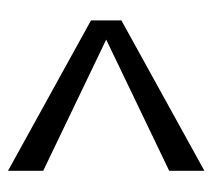

<svg xmlns="http://www.w3.org/2000/svg" viewBox="-46 -482 531 480"><g transform="rotate(-90 220.0 -242.5)"><path d="M32.5 2.5V-85.5L360.5 -243L32.5 -400.5V-488.5L408.5 -281V-205Z"/></g></svg>

Font: Anybody ExtraExpanded
Style: Regular
Weight: 400
Width: 8
Designer: Tyler Finck
Foundry: Etcetera Type Company
Version: Version 1.010; ttfautohint (v1.8.3) -l 8 -r 50 -G 200 -x 14 